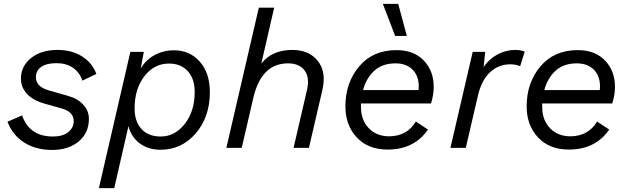

<svg xmlns="http://www.w3.org/2000/svg" viewBox="-20 -770 3279 1000"><path d="M19 -136 95 -169Q133 -59 256 -59Q307 -59 335.5 -82Q364 -105 364 -140Q364 -187 302 -205L213 -230Q152 -247 120.5 -281Q89 -315 89 -361Q89 -425 141.5 -467.5Q194 -510 280 -510Q352 -510 405.5 -477.5Q459 -445 482 -385L409 -350Q395 -393 360 -417Q325 -441 275 -441Q222 -441 194.5 -421.5Q167 -402 167 -368Q167 -318 235 -299L333 -271Q384 -257 413.5 -225Q443 -193 443 -151Q443 -77 389.5 -33Q336 11 252 11Q166 11 105.5 -28Q45 -67 19 -136Z M887 -508Q968 -508 1020.5 -449Q1073 -390 1073 -290Q1073 -161 999.5 -75.5Q926 10 816 10Q752 10 707.5 -23.5Q663 -57 649 -113L575 210H495L659 -500H729L713 -413Q739 -458 785 -483Q831 -508 887 -508ZM817 -59Q891 -59 942.5 -125Q994 -191 994 -290Q994 -361 957.5 -400Q921 -439 860 -439Q783 -439 732 -373Q681 -307 681 -205Q681 -138 716.5 -98.5Q752 -59 817 -59Z M1503 -510Q1589 -510 1635 -453Q1681 -396 1659 -301L1589 0H1509L1579 -302Q1594 -366 1566.5 -403Q1539 -440 1480 -440Q1342 -440 1300 -263L1239 0H1159L1328 -730H1408L1341 -439Q1397 -510 1503 -510Z M2099 -583H2038L1974 -750H2054ZM2225 -231H1860V-213Q1860 -145 1900.5 -102.5Q1941 -60 2008 -60Q2100 -61 2146 -137L2209 -95Q2137 9 1999 9Q1897 9 1838 -54.5Q1779 -118 1779 -216Q1779 -339 1850.5 -424Q1922 -509 2045 -509Q2135 -509 2187 -455Q2239 -401 2239 -317Q2239 -278 2225 -231ZM2040 -440Q1972 -440 1930 -402Q1888 -364 1871 -301H2160Q2161 -307 2161 -320Q2161 -375 2128.5 -407.5Q2096 -440 2040 -440Z M2662 -510Q2693 -510 2713 -501L2689 -425Q2667 -435 2637 -435Q2577 -435 2532.5 -394Q2488 -353 2469 -271L2406 0H2326L2442 -500H2507L2499 -421Q2526 -462 2570.5 -486Q2615 -510 2662 -510Z M3169 -231H2804V-213Q2804 -145 2844.5 -102.5Q2885 -60 2952 -60Q3044 -61 3090 -137L3153 -95Q3081 9 2943 9Q2841 9 2782 -54.5Q2723 -118 2723 -216Q2723 -339 2794.5 -424Q2866 -509 2989 -509Q3079 -509 3131 -455Q3183 -401 3183 -317Q3183 -278 3169 -231ZM2984 -440Q2916 -440 2874 -402Q2832 -364 2815 -301H3104Q3105 -307 3105 -320Q3105 -375 3072.5 -407.5Q3040 -440 2984 -440Z"/></svg>

Font: Elaine Sans
Style: Italic
Weight: 400
Italic angle: -13°
Designer: Wei Huang
Foundry: Wei Huang
Version: Version 2.001;December 24, 2019;FontCreator 12.0.0.2547 64-b